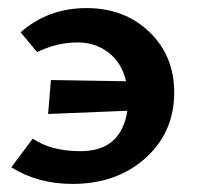

<svg xmlns="http://www.w3.org/2000/svg" viewBox="-20 -448 487 475"><path d="M194 -428Q288 -428 349.5 -369Q411 -310 411 -219Q411 -121 340 -57Q269 7 159 7Q74 7 8 -34L61 -105Q107 -74 179 -74Q280 -74 295 -174L99 -166L106 -250L292 -247Q281 -293 248.5 -318Q216 -343 172 -343Q120 -343 72 -319L31 -368Q99 -428 194 -428Z"/></svg>

Font: EauTest
Style: Bold
Weight: 700
Designer: Christian Thalmann (Catharsis Fonts)
Version: Version 0.001;PS 000.001;hotconv 1.0.88;makeotf.lib2.5.64775